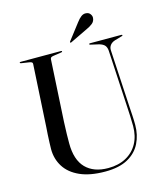

<svg xmlns="http://www.w3.org/2000/svg" viewBox="-127 -963 915 1071"><g transform="rotate(-15 330.0 -427.5)"><path d="M558.5 -297.5 540 -632Q539 -651 529.8 -662.8Q520.5 -674.5 497.5 -681L449.5 -692Q446.5 -692.5 445.2 -693.5Q444 -694.5 444 -696Q444 -698 445.2 -699Q446.5 -700 449 -700H630.5Q633.5 -700 634.8 -699Q636 -698 636 -696Q636 -694.5 634.2 -693.5Q632.5 -692.5 628.5 -691.5L589 -680Q571 -674.5 561 -661.8Q551 -649 552 -631.5L570.5 -302Q572 -275 573.8 -248.8Q575.5 -222.5 575.5 -195Q575.5 -137.5 552.2 -90Q529 -42.5 478.8 -14.5Q428.5 13.5 348 13.5Q260 13.5 202 -12.5Q144 -38.5 115.5 -83.8Q87 -129 87 -186Q87 -200.5 88 -223.5Q89 -246.5 90.2 -270.2Q91.5 -294 93 -311L113.5 -671Q114 -677.5 109.2 -680.5Q104.5 -683.5 95 -685L49.5 -692Q43 -693.5 43 -696Q43 -698 44.5 -699Q46 -700 48.5 -700H282Q284.5 -700 286 -699Q287.5 -698 287.5 -696Q287.5 -694.5 286 -693.5Q284.5 -692.5 281 -692L234.5 -685Q225 -683.5 220.8 -680.5Q216.5 -677.5 216 -669L196 -314Q194 -276 193.5 -244.5Q193 -213 193 -191Q193 -95.5 239 -48.2Q285 -1 369 -1Q428 -1 471.5 -24.5Q515 -48 538.8 -91Q562.5 -134 562.5 -192Q562.5 -223.5 561 -249.8Q559.5 -276 558.5 -297.5ZM415.5 -830Q429.5 -849 443 -859Q456.5 -869 471 -867.5Q487 -866.5 495.2 -855.2Q503.5 -844 502.5 -832.5Q501 -813 486.8 -801.5Q472.5 -790 453.5 -781.5L350.5 -732Q349.5 -731.5 347.2 -731.2Q345 -731 344 -732.5Q343 -733.5 343.5 -735.5Q344 -737.5 345.5 -739Z"/></g></svg>

Font: Fraunces 96pt
Style: Regular
Weight: 400
Version: Version 1.000;[b76b70a41]